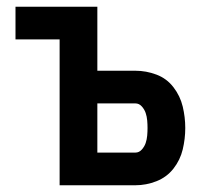

<svg xmlns="http://www.w3.org/2000/svg" viewBox="-20 -550 616 570"><path d="M157 0H382Q414 0 444.5 -12Q475 -24 495 -49.5Q515 -75 522.5 -106.5Q530 -138 530 -170Q530 -202 522.5 -233.5Q515 -265 495 -291Q475 -317 444.5 -328.5Q414 -340 382 -340H269V-530H26V-433H157ZM269 -97V-243H382Q393 -243 401 -234Q409 -225 412.5 -214.5Q416 -204 417 -192.5Q418 -181 418 -170Q418 -159 417 -147.5Q416 -136 412.5 -125.5Q409 -115 401 -106Q393 -97 382 -97Z"/></svg>

Font: Iosevka Sparkle Semibold
Style: Regular
Weight: 600
Designer: Belleve Invis
Foundry: Belleve Invis
Version: Version 4.5.0; ttfautohint (v1.8.3)